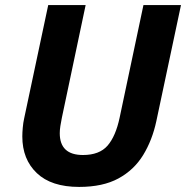

<svg xmlns="http://www.w3.org/2000/svg" viewBox="-20 -734 740 764"><path d="M294.9 9.8Q184.1 9.8 126.5 -45.2Q68.8 -100.1 68.8 -190.9Q68.8 -206.5 70.6 -226.3Q72.3 -246.1 76.2 -263.2L171.9 -713.9H320.8L226.1 -265.1Q222.7 -248 220.2 -232.4Q217.8 -216.8 217.8 -204.1Q217.8 -117.2 310.1 -117.2Q375.5 -117.2 408 -154.5Q440.4 -191.9 456.1 -266.1L550.8 -713.9H700.2L602.1 -252Q585.9 -176.3 549.6 -116.9Q513.2 -57.6 451.2 -23.9Q389.2 9.8 294.9 9.8Z"/></svg>

Font: Open Sans
Style: Bold Italic
Weight: 700
Italic angle: -12°
Designer: Monotype Design Team
Foundry: Monotype Imaging Inc.
Version: Version 3.003; ttfautohint (v1.8.4)